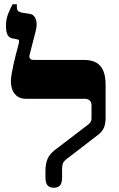

<svg xmlns="http://www.w3.org/2000/svg" viewBox="-20 -873 556 900"><path d="M232 7Q213 7 203 -4Q193 -15 193 -42V-71Q193 -103 202 -126Q211 -149 236 -169L388 -285Q401 -295 405 -301.5Q409 -308 409 -318V-378Q409 -394 400.5 -402Q392 -410 376 -410H101Q68 -410 49.5 -432.5Q31 -455 31 -492Q31 -505 34.5 -526Q38 -547 43 -570Q48 -593 53.5 -614Q59 -635 63 -650Q67 -665 68 -669Q70 -679 69 -683Q68 -687 63 -688L39 -693Q22 -696 15 -710.5Q8 -725 8 -753Q8 -784 19.5 -811.5Q31 -839 39 -853H59V-842Q59 -828 64.5 -822Q70 -816 87 -813L120 -808Q140 -805 148 -782.5Q156 -760 147 -726L119 -617Q116 -606 120.5 -599Q125 -592 140 -592H375Q409 -592 431 -579.5Q453 -567 464 -541.5Q475 -516 475 -477V-323Q475 -295 468 -276.5Q461 -258 441 -242L298 -132Q280 -119 275.5 -108.5Q271 -98 271 -79V-42Q271 -14 261 -3.5Q251 7 232 7Z"/></svg>

Font: Noto Serif Hebrew ExtraBold
Style: Regular
Weight: 800
Version: Version 2.003